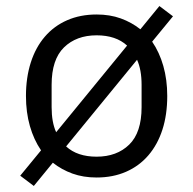

<svg xmlns="http://www.w3.org/2000/svg" viewBox="-20 -576 640 636"><path d="M47 6 116 -78Q92 -113 79 -158.5Q66 -204 66 -258Q66 -319 82 -369Q98 -419 128.5 -454.5Q159 -490 202.5 -509Q246 -528 300 -528Q344 -528 380 -515Q416 -502 445 -479L508 -556L553 -522L484 -438Q508 -403 521 -357.5Q534 -312 534 -258Q534 -196 518 -146.5Q502 -97 471.5 -61.5Q441 -26 397.5 -7Q354 12 300 12Q256 12 220 -1Q184 -14 155 -37L92 40ZM151 -295V-221Q151 -171 166 -138L401 -425Q364 -459 300 -459Q233 -459 192 -419Q151 -379 151 -295ZM449 -221V-295Q449 -345 434 -378L199 -91Q236 -57 300 -57Q367 -57 408 -97Q449 -137 449 -221Z"/></svg>

Font: IBM Plaex Mono
Style: Regular
Weight: 400
Designer: Mike Abbink, Paul van der Laan, Pieter van Rosmalen
Foundry: Bold Monday
Version: Version 2.003